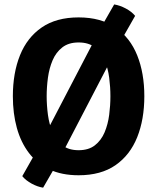

<svg xmlns="http://www.w3.org/2000/svg" viewBox="-20 -776 709 866"><path d="M436 -653 495 -756Q520.5 -752 547.2 -737.8Q574 -723.5 589.5 -704.5L519 -580.5L234 -32.5L174.5 70.5Q149 66.5 122.8 52.2Q96.5 38 80.5 18.5L150.5 -105ZM190.5 -342Q190.5 -301 196.2 -258.2Q202 -215.5 217.2 -179.2Q232.5 -143 261 -120.8Q289.5 -98.5 334.5 -98.5Q380 -98.5 408.2 -120.8Q436.5 -143 451.8 -179.2Q467 -215.5 472.5 -258.2Q478 -301 478 -342Q478 -383 472.5 -425.5Q467 -468 451.8 -504Q436.5 -540 408.2 -562.2Q380 -584.5 334.5 -584.5Q289.5 -584.5 261 -562.2Q232.5 -540 217.2 -504Q202 -468 196.2 -425.5Q190.5 -383 190.5 -342ZM38 -342Q38 -446.5 70.2 -526.8Q102.5 -607 168.2 -652.2Q234 -697.5 334.5 -697.5Q435.5 -697.5 501.2 -651.8Q567 -606 599 -526Q631 -446 631 -342Q631 -237.5 598.8 -157Q566.5 -76.5 501 -31Q435.5 14.5 334.5 14.5Q258.5 14.5 202.8 -11.8Q147 -38 110.5 -86Q74 -134 56 -199Q38 -264 38 -342Z"/></svg>

Font: Signika Negative Light
Style: Bold
Weight: 700
Version: Version 2.001